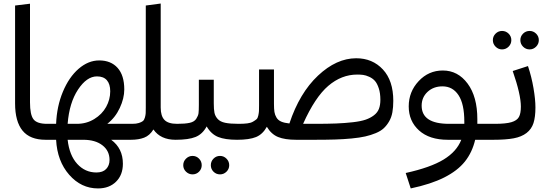

<svg xmlns="http://www.w3.org/2000/svg" viewBox="-20 -787 3090 1081"><path d="M64.9 -205.1V-755.9L148.9 -766.1V-210.9Q148.9 -141.1 168.5 -115.5Q188 -89.8 245.1 -89.8L256.8 -44.9L236.8 0Q148.9 0 106.9 -51.5Q64.9 -103 64.9 -205.1Z M736.8 -44.9 716.8 0H606Q671.9 48.3 671.9 134.8Q671.9 197.8 633.5 235.8Q595.2 273.9 531.7 273.9Q437 273.9 369.6 197Q302.2 120.1 295.9 0H236.8L216.8 -44.9L244.6 -89.8H295.9Q299.8 -188 334 -270.3Q368.2 -352.5 422.6 -399.7Q477.1 -446.8 538.6 -446.8Q604.5 -446.8 642.1 -404.8Q679.7 -362.8 679.7 -283.2Q679.7 -233.4 654.3 -179Q628.9 -124.5 584 -89.8H724.6ZM525.9 -356.9Q468.3 -356.9 419.2 -282.5Q370.1 -208 360.8 -89.8H412.6Q466.8 -89.8 510.7 -116.7Q554.7 -143.6 577.6 -185.1Q600.6 -226.6 600.6 -272.9Q600.6 -313.5 581.8 -335.2Q563 -356.9 525.9 -356.9ZM522.9 184.1Q559.1 184.1 577.9 164.3Q596.7 144.5 596.7 113.8Q596.7 62 556.6 31Q516.6 0 448.7 0H360.8Q370.6 87.4 414.8 135.7Q459 184.1 522.9 184.1Z M976.6 -89.8 988.8 -44.9 968.8 0Q883.8 0 843.8 -58.1Q822.8 -23.9 791.7 -12Q760.7 0 716.8 0L696.8 -44.9L724.6 -89.8Q747.1 -89.8 761.7 -94.5Q776.4 -99.1 784.2 -105.2Q792 -111.3 795.9 -125.5Q799.8 -139.6 800.3 -149.7Q800.8 -159.7 800.8 -181.2V-755.9L884.8 -767.1V-181.2Q884.8 -133.8 906 -111.8Q927.2 -89.8 976.6 -89.8Z M1322.8 -89.8 1335 -44.9 1314.9 0Q1247.1 0 1208 -15.9Q1168.9 -31.7 1143.6 -75.2Q1120.1 -31.7 1081.1 -15.9Q1042 0 968.8 0L948.7 -44.9L977.5 -89.8Q1022.5 -89.8 1048.1 -95.5Q1073.7 -101.1 1084.7 -117.9Q1095.7 -134.8 1097.7 -149.2Q1099.6 -163.6 1099.6 -196.8Q1099.6 -202.1 1099.6 -205.1V-337.9H1183.6V-205.1Q1183.6 -170.9 1187.5 -151.9Q1191.4 -132.8 1205.6 -117.2Q1219.7 -101.6 1247.6 -95.7Q1275.4 -89.8 1322.8 -89.8ZM1064 90.8Q1085.4 90.8 1100.6 106.2Q1115.7 121.6 1115.7 143.1Q1115.7 164.6 1100.6 179.7Q1085.4 194.8 1064 194.8Q1043 194.8 1027.3 179.7Q1011.7 164.6 1011.7 143.1Q1011.7 121.6 1027.3 106.2Q1043 90.8 1064 90.8ZM1218.8 90.8Q1239.7 90.8 1255.1 106.2Q1270.5 121.6 1270.5 143.1Q1270.5 164.6 1255.1 179.7Q1239.7 194.8 1218.8 194.8Q1197.3 194.8 1182.1 179.7Q1167 164.6 1167 143.1Q1167 121.6 1182.1 106.2Q1197.3 90.8 1218.8 90.8Z M1985.4 -459Q2077.1 -459 2135.7 -396Q2194.3 -333 2194.3 -219.2Q2194.3 -183.1 2189.2 -154.8Q2184.1 -126.5 2171.1 -104Q2158.2 -81.5 2141.1 -65.4Q2124 -49.3 2095.9 -37.6Q2067.9 -25.9 2036.4 -18.8Q2004.9 -11.7 1959.2 -7.3Q1913.6 -2.9 1865.5 -1.5Q1817.4 0 1751.5 0H1647.5Q1584 0 1545.7 -15.6Q1507.3 -31.2 1482.4 -73.2Q1459 -30.8 1421.4 -15.4Q1383.8 0 1314.5 0L1294.4 -44.9L1323.2 -89.8Q1352.1 -89.8 1372.1 -92.3Q1392.1 -94.7 1404.5 -102.1Q1417 -109.4 1424.1 -115.5Q1431.2 -121.6 1434.3 -136.7Q1437.5 -151.9 1438 -161.6Q1438.5 -171.4 1438.5 -193.8Q1438.5 -199.2 1438.5 -202.1V-396H1522.5V-202.1Q1522.5 -173.8 1525.1 -156.7Q1527.8 -139.6 1536.9 -124.8Q1545.9 -109.9 1563.5 -102.3Q1581.1 -94.7 1609.4 -91.8Q1666.5 -263.7 1770.5 -361.3Q1874.5 -459 1985.4 -459ZM1751.5 -89.8Q1823.7 -89.8 1873.3 -91.8Q1922.9 -93.8 1967.3 -98.9Q2011.7 -104 2038.6 -113.3Q2065.4 -122.6 2085.4 -137.9Q2105.5 -153.3 2113.5 -174.6Q2121.6 -195.8 2121.6 -225.1Q2121.6 -262.7 2112.5 -290Q2103.5 -317.4 2090.6 -331.8Q2077.6 -346.2 2058.6 -354.7Q2039.6 -363.3 2024.7 -365.2Q2009.8 -367.2 1991.2 -367.2Q1902.8 -367.2 1828.4 -303.7Q1753.9 -240.2 1686.5 -89.8Z M2778.3 -45.9 2758.3 0H2655.3Q2638.7 70.8 2597.4 122.6Q2556.2 174.3 2481 212.2Q2405.8 250 2292.5 273.9L2264.2 187Q2403.8 156.2 2477.5 111.3Q2551.3 66.4 2577.1 0H2501.5Q2397.5 0 2339.4 -52.5Q2281.2 -105 2281.2 -188Q2281.2 -270.5 2337.2 -330.3Q2393.1 -390.1 2473.1 -390.1Q2558.1 -390.1 2612.8 -316.4Q2667.5 -242.7 2667.5 -116.2V-89.8H2766.1ZM2508.3 -89.8H2594.2V-102.1Q2594.2 -201.7 2561.5 -251.2Q2528.8 -300.8 2471.2 -300.8Q2420.4 -300.8 2387.2 -269.8Q2354 -238.8 2354 -191.9Q2354 -89.8 2508.3 -89.8Z M2806.6 -508.8Q2785.6 -508.8 2770.3 -524.2Q2754.9 -539.6 2754.9 -561Q2754.9 -582.5 2770.3 -597.7Q2785.6 -612.8 2806.6 -612.8Q2828.1 -612.8 2843.5 -597.7Q2858.9 -582.5 2858.9 -561Q2858.9 -539.6 2843.5 -524.2Q2828.1 -508.8 2806.6 -508.8ZM2961.9 -508.8Q2940.4 -508.8 2925 -524.2Q2909.7 -539.6 2909.7 -561Q2909.7 -582.5 2925 -597.7Q2940.4 -612.8 2961.9 -612.8Q2982.9 -612.8 2998.3 -597.7Q3013.7 -582.5 3013.7 -561Q3013.7 -539.6 2998.3 -524.2Q2982.9 -508.8 2961.9 -508.8ZM2765.6 -89.8Q2828.1 -89.8 2859.4 -99.1Q2890.6 -108.4 2901.6 -128.2Q2912.6 -147.9 2912.6 -187Q2912.6 -254.9 2866.7 -387.2L2952.6 -415Q2972.7 -355 2983.6 -291.3Q2994.6 -227.5 2994.6 -182.1Q2994.6 -127.9 2983.6 -94Q2972.7 -60.1 2944.6 -38.3Q2916.5 -16.6 2872.3 -8.3Q2828.1 0 2757.8 0L2737.8 -44.9Z"/></svg>

Font: FiraGO
Style: Regular
Weight: 400
Designer: bBox Type
Foundry: bBox Type GmbH
Version: Version 1.001;PS 001.001;hotconv 1.0.88;makeotf.lib2.5.64775